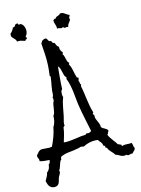

<svg xmlns="http://www.w3.org/2000/svg" viewBox="-366 -1359 1383 1877"><g transform="rotate(-15 326.0 -421.0)"><path d="M797.9 232.4Q794.9 249 784.7 256.3Q774.4 263.7 765.6 277.3H761.7Q752 277.3 742.7 279.3Q733.4 281.2 723.6 284.2Q718.8 282.2 711.9 281.2Q705.1 280.3 703.1 274.4Q695.3 278.3 681.6 278.3Q659.2 278.3 639.2 265.6Q619.1 252.9 597.7 246.1Q591.8 234.4 583.5 225.1Q575.2 215.8 566.9 207Q558.6 198.2 550.8 188.5Q543 178.7 538.1 165Q536.1 159.2 533.2 158.2Q530.3 157.2 524.4 158.2Q525.4 147.5 522 139.6Q518.6 131.8 506.8 129.9Q506.8 117.2 502.9 108.4Q499 99.6 493.7 93.3Q488.3 86.9 481.9 80.1Q475.6 73.2 471.7 63.5Q462.9 61.5 454.6 61Q446.3 60.5 436.5 60.5Q389.6 60.5 345.7 78.1Q340.8 80.1 335.4 83Q330.1 85.9 325.2 87.9Q323.2 87.9 321.8 88.4Q320.3 88.9 318.4 88.9Q311.5 88.9 305.7 86.4Q299.8 84 293 84Q290 84 286.6 85.4Q283.2 86.9 280.3 87.9Q265.6 92.8 252.9 93.8Q212.9 101.6 168.5 105.5Q124 109.4 86.9 126Q79.1 129.9 77.1 138.2Q75.2 146.5 76.2 154.3Q65.4 162.1 60.1 174.8Q54.7 187.5 50.3 201.7Q45.9 215.8 41 229.5Q36.1 243.2 27.3 252.9Q30.3 258.8 30.3 265.6Q30.3 280.3 20.5 294.9Q10.7 309.6 5.9 323.2Q1 336.9 -2 350.1Q-4.9 363.3 -10.7 374Q-16.6 384.8 -26.9 391.6Q-37.1 398.4 -55.7 398.4Q-73.2 398.4 -85.9 391.6Q-98.6 384.8 -106.4 374Q-114.3 363.3 -119.1 348.6Q-124 334 -127 319.3Q-116.2 297.9 -106.4 282.2Q-96.7 266.6 -91.8 242.2Q-74.2 229.5 -65.9 211.4Q-57.6 193.4 -56.6 171.9Q-45.9 165 -41.5 153.8Q-37.1 142.6 -36.1 129.9Q-59.6 127.9 -85.4 126Q-111.3 124 -133.8 116.2Q-133.8 114.3 -133.3 112.3Q-132.8 110.4 -132.8 108.4Q-132.8 95.7 -138.7 85.4Q-144.5 75.2 -144.5 63.5V55.7Q-136.7 47.9 -130.4 39.6Q-124 31.2 -117.2 24.4Q-110.4 17.6 -101.6 13.2Q-92.8 8.8 -79.1 8.8Q-60.5 8.8 -43 11.2Q-25.4 13.7 -6.8 13.7Q5.9 13.7 19.5 10.7Q41 -33.2 57.6 -78.6Q74.2 -124 83 -170.9Q89.8 -180.7 95.7 -193.8Q101.6 -207 105 -221.7Q108.4 -236.3 109.9 -250.5Q111.3 -264.6 111.3 -276.4Q122.1 -289.1 126.5 -307.6Q130.9 -326.2 133.8 -346.2Q136.7 -366.2 140.1 -385.7Q143.6 -405.3 153.3 -419.9V-428.7Q154.3 -443.4 150.4 -455.1Q155.3 -457 156.2 -463.9Q157.2 -470.7 160.2 -475.6Q161.1 -520.5 169.9 -564Q178.7 -607.4 184.6 -651.4V-654.3Q184.6 -659.2 181.2 -659.7Q177.7 -660.2 177.7 -665Q177.7 -673.8 180.2 -688.5Q182.6 -703.1 183.6 -712.9Q189.5 -765.6 189.5 -817.4Q189.5 -861.3 186.5 -904.3Q183.6 -947.3 180.7 -991.2L188.5 -1002.9Q192.4 -1008.8 195.3 -1014.6Q205.1 -1018.6 211.4 -1022.9Q217.8 -1027.3 228.5 -1027.3Q231.4 -1027.3 233.4 -1026.9Q235.4 -1026.4 237.3 -1026.4Q243.2 -1022.5 246.6 -1015.6Q250 -1008.8 253.4 -1002.9Q256.8 -997.1 262.7 -993.2Q268.6 -989.3 279.3 -991.2Q284.2 -963.9 306.6 -962.9Q311.5 -949.2 318.8 -935.5Q326.2 -921.9 338.9 -914.1Q337.9 -910.2 337.9 -903.3Q337.9 -889.6 344.2 -877Q350.6 -864.3 360.4 -853.5V-851.6Q360.4 -840.8 352.5 -836.9Q361.3 -827.1 365.2 -813.5Q369.1 -799.8 372.1 -785.6Q375 -771.5 379.4 -758.8Q383.8 -746.1 394.5 -739.3V-736.3Q394.5 -731.4 391.1 -730.5Q387.7 -729.5 387.7 -724.6Q405.3 -692.4 412.1 -654.3Q418.9 -616.2 429.7 -581.1Q433.6 -577.1 439 -576.2Q444.3 -575.2 447.3 -571.3Q441.4 -567.4 441.4 -557.6Q441.4 -547.9 436.5 -543Q444.3 -536.1 443.8 -522.9Q443.4 -509.8 451.2 -503.9V-500Q451.2 -496.1 449.2 -493.7Q447.3 -491.2 447.3 -487.3V-483.4Q455.1 -449.2 459.5 -415Q463.9 -380.9 468.8 -346.7Q473.6 -312.5 479.5 -278.8Q485.4 -245.1 496.1 -212.9Q497.1 -211.9 497.1 -210Q497.1 -205.1 493.2 -204.6Q489.3 -204.1 489.3 -199.2Q489.3 -194.3 492.7 -188Q496.1 -181.6 500 -177.7Q499 -173.8 499 -166Q499 -151.4 504.4 -137.7Q509.8 -124 516.1 -110.8Q522.5 -97.7 527.3 -83Q532.2 -68.4 531.2 -51.8Q537.1 -43 546.4 -37.1Q555.7 -31.2 565.4 -26.4Q575.2 -21.5 583.5 -14.6Q591.8 -7.8 594.7 3.9Q586.9 10.7 584 21Q581.1 31.2 573.2 39.1Q580.1 55.7 589.4 69.8Q598.6 84 608.4 97.7L628.9 125Q639.6 138.7 647.5 154.3Q658.2 154.3 663.1 160.2Q668 166 678.7 165Q682.6 172.9 681.6 182.6Q701.2 175.8 720.7 175.8Q731.4 175.8 740.7 176.8Q750 177.7 759.8 177.7Q771.5 177.7 780.3 174.8Q784.2 180.7 786.1 188Q788.1 195.3 789.1 203.1L792 218.8Q793.9 226.6 797.9 232.4ZM429.7 -38.1Q416 -105.5 401.9 -172.4Q387.7 -239.3 377 -307.6Q371.1 -343.8 368.2 -379.9Q365.2 -416 360.8 -451.7Q356.4 -487.3 349.1 -522.5Q341.8 -557.6 328.1 -591.8V-593.8Q328.1 -596.7 330.1 -598.6Q332 -600.6 332 -605.5V-609.4Q319.3 -618.2 314.5 -634.3Q309.6 -650.4 306.2 -668.5Q302.7 -686.5 297.4 -703.6Q292 -720.7 279.3 -732.4Q274.4 -675.8 269 -619.6Q263.7 -563.5 261.7 -506.8Q252 -501 249 -487.3Q246.1 -473.6 246.1 -462.9Q246.1 -455.1 247.1 -446.8Q248 -438.5 251 -429.7Q233.4 -385.7 225.6 -339.4Q217.8 -293 208 -247.1Q207 -244.1 204.6 -233.9Q202.1 -223.6 199.2 -212.9Q196.3 -202.1 194.3 -193.8Q192.4 -185.5 192.4 -184.6Q191.4 -177.7 191.9 -170.9Q192.4 -164.1 192.4 -157.2L177.7 -142.6Q173.8 -105.5 163.6 -70.8Q153.3 -36.1 142.6 0Q149.4 1 155.8 1.5Q162.1 2 168.9 2Q200.2 2 231.9 -2.4Q263.7 -6.8 294.9 -10.7Q305.7 -12.7 317.4 -14.2Q329.1 -15.6 339.8 -15.6Q344.7 -16.6 351.6 -16.1Q358.4 -15.6 363.3 -16.6Q371.1 -18.6 373.5 -22.9Q376 -27.3 383.8 -28.3Q389.6 -25.4 397.5 -25.4Q406.2 -25.4 414.1 -29.3Q421.9 -33.2 429.7 -38.1ZM72.3 -1154.3Q72.3 -1138.7 66.9 -1123.5Q61.5 -1108.4 50.8 -1097.7Q50.8 -1096.7 50.3 -1095.7Q49.8 -1094.7 49.8 -1093.8Q49.8 -1088.9 54.7 -1086.4Q59.6 -1084 58.6 -1079.1V-1077.1Q53.7 -1069.3 45.9 -1067.4Q38.1 -1065.4 37.1 -1055.7Q20.5 -1059.6 5.4 -1065.4Q-9.8 -1071.3 -27.3 -1071.3H-35.2Q-39.1 -1071.3 -43.9 -1069.3Q-44.9 -1083 -51.8 -1091.8Q-58.6 -1100.6 -66.9 -1108.4Q-75.2 -1116.2 -81.5 -1124.5Q-87.9 -1132.8 -87.9 -1145.5Q-87.9 -1151.4 -85.9 -1161.1Q-72.3 -1171.9 -63 -1185.1Q-53.7 -1198.2 -46.9 -1213.9H-43.9Q-31.2 -1213.9 -26.4 -1221.7Q-21.5 -1229.5 -15.6 -1237.3Q-10.7 -1238.3 -6.8 -1239.7Q-2.9 -1241.2 2 -1241.2Q7.8 -1241.2 9.8 -1236.8Q11.7 -1232.4 11.7 -1227.5Q17.6 -1225.6 20.5 -1225.6Q23.4 -1225.6 26.9 -1226.6Q30.3 -1227.5 33.2 -1227.5Q53.7 -1217.8 63 -1196.8Q72.3 -1175.8 72.3 -1154.3ZM520.5 -1188.5Q516.6 -1180.7 512.7 -1173.3Q508.8 -1166 508.8 -1157.2Q508.8 -1148.4 512.7 -1143.6Q502 -1126 490.7 -1112.8Q479.5 -1099.6 475.6 -1077.1Q470.7 -1079.1 467.3 -1081.1Q463.9 -1083 459 -1083Q454.1 -1083 450.7 -1081.1Q447.3 -1079.1 443.4 -1077.1Q439.5 -1081.1 435.1 -1084.5Q430.7 -1087.9 425.8 -1090.8Q421.9 -1088.9 418.5 -1086.9Q415 -1085 410.2 -1085Q401.4 -1085 393.1 -1088.9Q384.8 -1092.8 376 -1092.8Q374 -1092.8 366.2 -1090.8Q366.2 -1092.8 366.7 -1095.2Q367.2 -1097.7 367.2 -1099.6Q367.2 -1119.1 359.9 -1137.2Q352.5 -1155.3 352.5 -1175.8V-1178.7Q357.4 -1180.7 361.8 -1186Q366.2 -1191.4 372.1 -1191.4Q377 -1191.4 379.9 -1188.5Q381.8 -1197.3 386.7 -1201.2Q391.6 -1205.1 397.5 -1207.5Q403.3 -1210 409.7 -1211.4Q416 -1212.9 421.9 -1216.8Q425.8 -1219.7 427.2 -1221.7Q428.7 -1223.6 430.2 -1225.1Q431.6 -1226.6 434.1 -1227.1Q436.5 -1227.5 443.4 -1227.5Q454.1 -1227.5 463.9 -1222.7Q473.6 -1217.8 482.4 -1210.9L501 -1198.2Q510.7 -1192.4 520.5 -1188.5Z"/></g></svg>

Font: Rock Salt
Style: Regular
Weight: 400
Version: Version 1.001